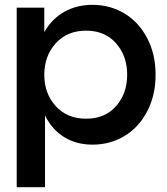

<svg xmlns="http://www.w3.org/2000/svg" viewBox="-20 -592 698 802"><path d="M339.8 -96.2Q418.5 -96.2 464.8 -148.7Q511.2 -201.2 511.2 -279.8Q511.2 -358.4 464.8 -411.1Q418.5 -463.9 339.8 -463.9Q260.3 -463.9 212.6 -410.9Q165 -357.9 165 -279.8Q165 -201.7 212.6 -148.9Q260.3 -96.2 339.8 -96.2ZM49.8 189.9V-560.1H165V-458Q196.8 -513.7 248.8 -542.7Q300.8 -571.8 366.2 -571.8Q439.5 -571.8 499.3 -536.1Q559.1 -500.5 594.5 -433.3Q629.9 -366.2 629.9 -279.8Q629.9 -193.4 594.5 -126.2Q559.1 -59.1 499.3 -23.4Q439.5 12.2 366.2 12.2Q299.8 12.2 248.5 -19Q197.3 -50.3 168 -109.9V189.9Z"/></svg>

Font: TASA Explorer SemiBold
Style: Regular
Weight: 600
Designer: Weizhong Zhang
Foundry: Local Remote
Version: Version 1.000;Glyphs 3.1.2 (3151)